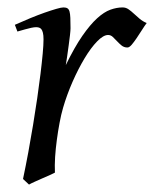

<svg xmlns="http://www.w3.org/2000/svg" viewBox="-20 -477 415 517"><path d="M375 -415Q369.1 -407.2 362.1 -396Q355 -384.8 347.9 -374.3Q340.8 -363.8 334.5 -356.4Q328.1 -349.1 323.2 -349.1Q314 -349.1 307.4 -354.5Q300.8 -359.9 295.2 -366Q289.6 -372.1 283.9 -377.4Q278.3 -382.8 271 -382.8Q258.3 -382.8 241.5 -365.5Q224.6 -348.1 207.8 -320.1Q190.9 -292 175.5 -257.1Q160.2 -222.2 149.9 -187Q144.5 -168.5 140.4 -146.2Q136.2 -124 133.1 -100.6Q129.9 -77.1 128.4 -54.4Q127 -31.7 127.9 -12.2Q121.6 -8.8 112.1 -4.6Q102.5 -0.5 92.5 3.9Q82.5 8.3 73.2 12.5Q64 16.6 58.1 20L42 4.9Q49.3 -29.8 56.2 -66.9Q63 -104 69.1 -140.9Q75.2 -177.7 80.3 -212.9Q85.4 -248 89.1 -278.3Q92.8 -308.6 95 -332.5Q97.2 -356.4 97.2 -371.1Q97.2 -382.3 95.5 -388.9Q93.8 -395.5 91.1 -398.7Q88.4 -401.9 84.7 -402.8Q81.1 -403.8 77.1 -403.8Q72.3 -403.8 64 -402.1Q55.7 -400.4 47.4 -397.9Q37.6 -395.5 26.9 -392.1L20 -410.2Q40.5 -419.4 61.3 -428Q82 -436.5 100.1 -442.9Q118.2 -449.2 131.6 -453.1Q145 -457 150.9 -457Q157.7 -457 161.6 -454.6Q165.5 -452.1 167.2 -446Q168.9 -439.9 169.4 -429Q169.9 -418 169.9 -400.9Q169.9 -395.5 168.5 -382.8Q167 -370.1 165 -355.2Q163.1 -340.3 160.9 -325.7Q158.7 -311 157.2 -301.8Q180.7 -350.1 201.7 -380.4Q222.7 -410.6 241.5 -427.7Q260.3 -444.8 277.3 -450.9Q294.4 -457 310.1 -457Q318.8 -457 325.9 -452.1Q333 -447.3 340.3 -440.4Q347.7 -433.6 356 -426.5Q364.3 -419.4 375 -415Z"/></svg>

Font: Gentium Plus Afr
Style: Italic
Weight: 400
Italic angle: -8°
Designer: J. Victor Gaultney, Annie Olsen, Iska Routamaa, Becca Hirsbrunner
Foundry: SIL International
Version: Version 5.000